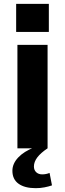

<svg xmlns="http://www.w3.org/2000/svg" viewBox="-20 -774 339 1002"><path d="M228.3 -540V0H70.9V-540ZM234.9 -753.9V-607.4H64.3V-753.9ZM166.5 208Q109.1 208 76.9 184.9Q44.7 161.8 44.7 117.2Q44.7 80.1 74.9 48Q105 16 159.3 -5L228.3 0Q192.4 24 174.7 47.4Q157 70.9 157 94.7Q157 113.6 169 124.8Q180.9 136 200.3 136Q220.3 136 238.7 128.5L251.3 193.4Q234.1 199.5 212.2 203.7Q190.3 208 166.5 208Z"/></svg>

Font: Pathway Extreme 8pt Thin 12pt
Style: Regular
Weight: 100
Version: Version 1.001;gftools[0.9.26]